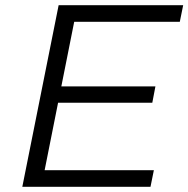

<svg xmlns="http://www.w3.org/2000/svg" viewBox="-20 -720 726 740"><path d="M209 -387H579L567 -324H197ZM152 -64H573L560 0H66L206 -700H686L673 -636H266Z"/></svg>

Font: MOST Montserrat
Style: Italic
Weight: 400
Italic angle: -11.3°
Designer: Julieta Ulanovsky
Foundry: Julieta Ulanovsky
Version: Version 8.000;March 11, 2024;FontCreator 15.0.0.2926 64-bit